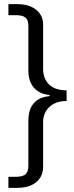

<svg xmlns="http://www.w3.org/2000/svg" viewBox="-20 -743 358 924"><path d="M187.5 -625Q187.5 -655 172 -677Q156.5 -699 129 -711Q101.5 -723 65 -723H20.5V-670H54.5Q79 -670 92.5 -664.2Q106 -658.5 111.2 -647Q116.5 -635.5 116.5 -619V-402.5Q117 -364.5 130.5 -339.5Q144 -314.5 166.2 -301.8Q188.5 -289 213 -286.5Q219 -286 219.2 -283.2Q219.5 -280.5 213 -279.5Q189 -277.5 166.8 -265.8Q144.5 -254 130.8 -229.2Q117 -204.5 116.5 -164V54.5Q116.5 82 103.2 95Q90 108 53.5 108H20.5V161H63.5Q102.5 161 130.2 148.5Q158 136 172.8 113.2Q187.5 90.5 187.5 60V-159.5Q187.5 -183 199.8 -205.5Q212 -228 237 -242.5Q262 -257 300.5 -257V-308Q242.5 -309 215 -337.8Q187.5 -366.5 187.5 -410.5Z"/></svg>

Font: Public Sans Light
Style: Regular
Weight: 300
Designer: The Public Sans Project Authors: Dan O. Williams and USWDS (Libre Franklin designed by Pablo Impallari and Rodrigo Fuenz
Version: Version 1.007